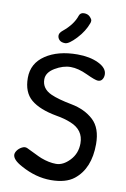

<svg xmlns="http://www.w3.org/2000/svg" viewBox="-96 -933 651 990"><g transform="rotate(10 229.5 -438.5)"><path d="M237 -860Q243 -877 262.5 -877Q282 -877 293.5 -865Q305 -853 305 -845.5Q305 -838 303 -833Q287 -788 249.5 -748Q212 -708 192 -708Q172 -708 162 -718Q152 -728 152 -741.5Q152 -755 168 -768Q221 -811 237 -860ZM266 -662Q331 -662 376.5 -640Q422 -618 422 -584Q422 -569 414.5 -558Q407 -547 392.5 -547Q378 -547 330 -569.5Q282 -592 242.5 -592Q203 -592 161 -567Q119 -542 119 -506Q119 -457 170 -434Q208 -417 279 -403.5Q350 -390 395 -348.5Q440 -307 440 -223Q440 -95 363 -34Q320 0 241.5 0Q163 0 85 -43Q34 -70 34 -97Q34 -107 42.5 -119Q51 -131 66 -139Q81 -147 93.5 -141.5Q106 -136 134 -122Q162 -108 175 -103Q217 -87 254 -87Q291 -87 325.5 -123.5Q360 -160 360 -213Q360 -283 290 -311Q256 -325 213 -332Q124 -348 79 -385.5Q34 -423 34 -499Q34 -575 99 -618.5Q164 -662 266 -662Z"/></g></svg>

Font: Patrick Hand SC
Style: Regular
Weight: 400
Designer: Patrick Wagesreiter
Foundry: Patrick Wagesreiter
Version: Version 1.003;PS 001.003;hotconv 1.0.70;makeotf.lib2.5.58329